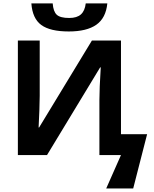

<svg xmlns="http://www.w3.org/2000/svg" viewBox="-20 -898 891 1112"><path d="M83.5 -663.1H210V-342.8L208 -257.3L203.6 -159.7H206.5L512.2 -663.1H680.7V-120.6H832L751.5 193.4H595.2L680.7 0H555.7V-318.4Q555.7 -382.3 563.5 -507.8H560.1L252.4 0H83.5ZM601.6 -878.4Q593.3 -793.5 537.8 -754.6Q482.4 -715.8 378.4 -715.8Q270.5 -715.8 219.2 -753.2Q168 -790.5 161.6 -878.4H285.2Q288.6 -831.5 308.6 -812.7Q328.6 -793.9 380.9 -793.9Q425.8 -793.9 448.7 -814.7Q471.7 -835.4 476.6 -878.4Z"/></svg>

Font: Bpm'online Open Sans
Style: Bold
Weight: 700
Foundry: Ascender Corporation
Version: Version 1.10